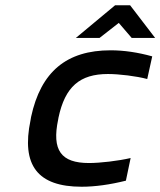

<svg xmlns="http://www.w3.org/2000/svg" viewBox="-20 -700 609 729"><path d="M98 -256 96 -244C60 -72 123 9 290 9C341 9 398 1 458 -14L476 -100C429 -89 360 -81 318 -81C212 -81 176 -129 201 -247L202 -253C227 -371 283 -419 390 -419C432 -419 498 -411 539 -400L558 -486C504 -501 451 -509 400 -509C233 -509 135 -428 98 -256ZM268 -556H358L431 -613L480 -556H569L474 -680H417Z"/></svg>

Font: LT Wave Text Medium Italic
Style: Regular
Weight: 500
Designer: Daniel Lyons
Version: Version 2.5 (Glyphs App)